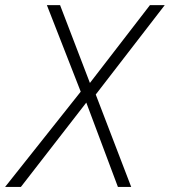

<svg xmlns="http://www.w3.org/2000/svg" viewBox="-86 -734 667 754"><path d="M429.2 0H377L252.9 -331.1L-3.9 0H-65.9L231 -374L98.1 -713.9H149.9L267.1 -408.2L502.9 -713.9H561L290 -362.8Z"/></svg>

Font: CAA NEO Sans Light
Style: Italic
Weight: 300
Italic angle: -12°
Version: Version 1.10